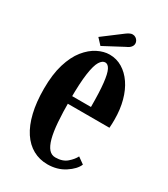

<svg xmlns="http://www.w3.org/2000/svg" viewBox="-168 -733 719 822"><g transform="rotate(30 192.0 -322.0)"><path d="M201.5 10Q162.5 10 130.2 -7.8Q98 -25.5 75 -60.2Q52 -95 39.8 -146Q27.5 -197 27.5 -263.5Q27.5 -334.5 43 -385.2Q58.5 -436 84.2 -468Q110 -500 140.2 -515.2Q170.5 -530.5 199 -530.5Q233.5 -530.5 262 -513.2Q290.5 -496 311.5 -465.2Q332.5 -434.5 344 -392.2Q355.5 -350 355.5 -299.5Q355.5 -289 355.2 -279Q355 -269 354 -258.5H141V-296H241Q241 -370 236.2 -412.8Q231.5 -455.5 222.2 -473.8Q213 -492 199 -492Q185 -492 173.2 -473.2Q161.5 -454.5 154.8 -408Q148 -361.5 148 -278Q148 -215.5 151.5 -169.2Q155 -123 163.2 -92.5Q171.5 -62 184.5 -47.2Q197.5 -32.5 216.5 -32.5Q252 -32.5 273 -50.8Q294 -69 303 -87.5L334.5 -65Q323 -37.5 286.5 -13.8Q250 10 201.5 10ZM145.5 -542.5 118.5 -571.5 212 -642Q219.5 -647.5 226.8 -651Q234 -654.5 240.5 -654.5Q249.5 -654.5 256.2 -650Q263 -645.5 266.5 -639Q270 -633 270 -625.5Q270 -616 263 -607.8Q256 -599.5 242.5 -594Z"/></g></svg>

Font: Imbue Thin 10pt
Style: Bold
Weight: 700
Version: Version 1.102